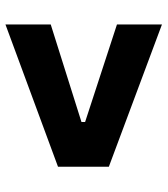

<svg xmlns="http://www.w3.org/2000/svg" viewBox="24 -708 600 687"><g transform="rotate(90 323.5 -365.0)"><path d="M68 -85V-247L417 -357V-370L68 -484V-645L577 -455V-273Z"/></g></svg>

Font: Hubot Sans Condensed ExtraLight
Style: Bold
Weight: 700
Version: Version 2.000